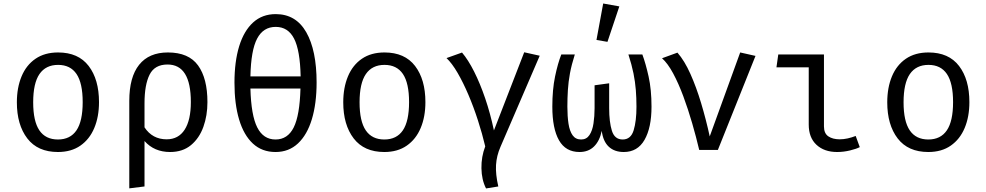

<svg xmlns="http://www.w3.org/2000/svg" viewBox="-20 -848 5578 1086"><path d="M308.7 -551.3Q423.1 -551.3 481.5 -474.9Q540 -398.5 540 -270.3Q540 -187.7 513.3 -124.1Q486.7 -60.5 434.9 -24.4Q383.1 11.8 307.7 11.8Q193.3 11.8 134.4 -65.1Q75.4 -142.1 75.4 -269.2Q75.4 -352.3 102.1 -416.2Q128.7 -480 180.8 -515.6Q232.8 -551.3 308.7 -551.3ZM308.7 -481Q239 -481 203.3 -429.2Q167.7 -377.4 167.7 -269.2Q167.7 -162.1 202.8 -110.5Q237.9 -59 307.7 -59Q377.4 -59 412.6 -110.8Q447.7 -162.6 447.7 -270.3Q447.7 -377.9 412.8 -429.5Q377.9 -481 308.7 -481Z M929.7 -551.3Q1047.2 -551.3 1100.3 -477.9Q1153.3 -404.6 1153.3 -270.3Q1153.3 -194.4 1130.3 -130.3Q1107.2 -66.2 1060.3 -27.2Q1013.3 11.8 942.1 11.8Q852.3 11.8 797.4 -50.3V206.7L711.3 217.4V-277.4Q711.3 -411.8 766.9 -481.5Q822.6 -551.3 929.7 -551.3ZM927.7 -483.1Q854.9 -483.1 826.2 -425.9Q797.4 -368.7 797.4 -263.6V-127.7Q842.1 -60 922.6 -60Q989.2 -60 1024.4 -114.4Q1059.5 -168.7 1059.5 -270.8Q1059.5 -483.1 927.7 -483.1Z M1539.5 -768.2Q1653.8 -768.2 1712.3 -665.6Q1770.8 -563.1 1770.8 -381.5Q1770.8 -262.6 1744.1 -174.1Q1717.4 -85.6 1665.6 -36.9Q1613.8 11.8 1538.5 11.8Q1462.1 11.8 1410.5 -35.9Q1359 -83.6 1332.6 -171.5Q1306.2 -259.5 1306.2 -380.5Q1306.2 -499.5 1332.8 -586.4Q1359.5 -673.3 1411.5 -720.8Q1463.6 -768.2 1539.5 -768.2ZM1539.5 -695.9Q1469.2 -695.9 1434.4 -629.7Q1399.5 -563.6 1396.4 -415.9H1680.5Q1677.4 -563.6 1643.3 -629.7Q1609.2 -695.9 1539.5 -695.9ZM1679.5 -347.2H1396.4Q1400.5 -195.4 1435.1 -127.2Q1469.7 -59 1538.5 -59Q1607.2 -59 1641.3 -127.2Q1675.4 -195.4 1679.5 -347.2Z M2154.9 -551.3Q2269.2 -551.3 2327.7 -474.9Q2386.2 -398.5 2386.2 -270.3Q2386.2 -187.7 2359.5 -124.1Q2332.8 -60.5 2281 -24.4Q2229.2 11.8 2153.8 11.8Q2039.5 11.8 1980.5 -65.1Q1921.5 -142.1 1921.5 -269.2Q1921.5 -352.3 1948.2 -416.2Q1974.9 -480 2026.9 -515.6Q2079 -551.3 2154.9 -551.3ZM2154.9 -481Q2085.1 -481 2049.5 -429.2Q2013.8 -377.4 2013.8 -269.2Q2013.8 -162.1 2049 -110.5Q2084.1 -59 2153.8 -59Q2223.6 -59 2258.7 -110.8Q2293.8 -162.6 2293.8 -270.3Q2293.8 -377.9 2259 -429.5Q2224.1 -481 2154.9 -481Z M2945.1 -552.3 3032.8 -532.8 2810.8 -17.4Q2788.7 33.3 2785.6 85.4Q2782.6 137.4 2798.5 206.7L2729.2 217.9Q2704.1 168.7 2703.1 103.6Q2702.1 38.5 2724.6 -20Q2707.7 -91.8 2683.3 -167.2Q2659 -242.6 2629.5 -311.8Q2600 -381 2568.5 -435.4Q2536.9 -489.7 2505.6 -519.5L2593.3 -550.8Q2628.2 -509.7 2661.8 -443.1Q2695.4 -376.4 2724.4 -291.5Q2753.3 -206.7 2773.8 -110.3Z M3613.3 -540Q3632.3 -488.7 3648.7 -414.9Q3665.1 -341 3665.1 -244.6Q3665.1 -125.6 3625.6 -56.9Q3586.2 11.8 3508.2 11.8Q3455.4 11.8 3423.3 -18.2Q3391.3 -48.2 3383.6 -107.7Q3371.8 -50.8 3340 -19.5Q3308.2 11.8 3257.9 11.8Q3179.5 11.8 3141.8 -54.6Q3104.1 -121 3104.1 -244.6Q3104.1 -341 3119.5 -415.1Q3134.9 -489.2 3154.9 -540H3231.3Q3212.8 -481.5 3203.8 -433.1Q3194.9 -384.6 3192.1 -339Q3189.2 -293.3 3189.2 -244.6Q3189.2 -190.3 3195.6 -148.2Q3202.1 -106.2 3219 -82.6Q3235.9 -59 3267.2 -59Q3297.4 -59 3314.1 -84.1Q3330.8 -109.2 3336.9 -149.7Q3343.1 -190.3 3343.1 -236.4V-365.6L3425.6 -376.9V-235.9Q3425.6 -157.9 3441 -108.5Q3456.4 -59 3502.1 -59Q3548.2 -59 3564.1 -111Q3580 -163.1 3580 -244.6Q3580 -293.3 3576.4 -339Q3572.8 -384.6 3563.1 -433.1Q3553.3 -481.5 3534.4 -540ZM3391.8 -828.2 3483.1 -811.8 3415.9 -611.3 3353.8 -622.1Z M3934.9 0Q3917.9 -72.3 3895.1 -151Q3872.3 -229.7 3845.1 -303.1Q3817.9 -376.4 3787.4 -433.1Q3756.9 -489.7 3724.6 -518.5L3811.8 -550.3Q3851.8 -504.6 3885.1 -430Q3918.5 -355.4 3945.9 -264.1Q3973.3 -172.8 3994.4 -76.4L4166.7 -551.3L4253.3 -531.8L4040.5 0Z M4554.4 -467.2H4371.8L4382.1 -540H4640.5V-133.3Q4640.5 -93.3 4665.4 -76.7Q4690.3 -60 4729.7 -60Q4751.3 -60 4774.6 -65.1Q4797.9 -70.3 4820 -79L4843.1 -15.9Q4825.1 -6.2 4788.5 2.8Q4751.8 11.8 4714.9 11.8Q4642.1 11.8 4598.2 -29Q4554.4 -69.7 4554.4 -143.1Z M5231.8 -551.3Q5346.2 -551.3 5404.6 -474.9Q5463.1 -398.5 5463.1 -270.3Q5463.1 -187.7 5436.4 -124.1Q5409.7 -60.5 5357.9 -24.4Q5306.2 11.8 5230.8 11.8Q5116.4 11.8 5057.4 -65.1Q4998.5 -142.1 4998.5 -269.2Q4998.5 -352.3 5025.1 -416.2Q5051.8 -480 5103.8 -515.6Q5155.9 -551.3 5231.8 -551.3ZM5231.8 -481Q5162.1 -481 5126.4 -429.2Q5090.8 -377.4 5090.8 -269.2Q5090.8 -162.1 5125.9 -110.5Q5161 -59 5230.8 -59Q5300.5 -59 5335.6 -110.8Q5370.8 -162.6 5370.8 -270.3Q5370.8 -377.9 5335.9 -429.5Q5301 -481 5231.8 -481Z"/></svg>

Font: FiraCode Nerd Font
Style: Regular
Weight: 400
Designer: Carrois Corporate, Edenspiekermann AG, Nikita Prokopov
Foundry: Carrois Corporate, Edenspiekermann AG, Nikita Prokopov
Version: Version 6.002;Nerd Fonts 2.2.2